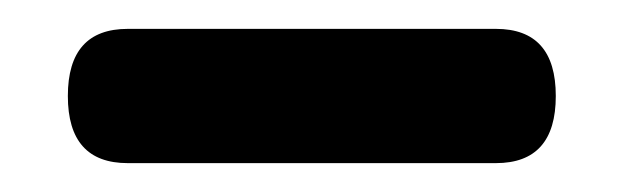

<svg xmlns="http://www.w3.org/2000/svg" viewBox="-20 -667 442 133"><path d="M27 -600.5Q27 -647 68.5 -647H323.5Q365 -647 365 -600.5Q365 -554 323.5 -554H68.5Q27 -554 27 -600.5Z"/></svg>

Font: Fraunces 9pt S050
Style: Bold
Weight: 700
Version: Version 1.000; ttfautohint (v1.8.3)